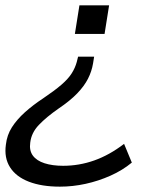

<svg xmlns="http://www.w3.org/2000/svg" viewBox="-44 -510 573 718"><path d="M180 188Q112 188 64 169.5Q16 151 -6.5 115.5Q-29 80 -22 31Q-18 -5 0.5 -34Q19 -63 49 -90Q79 -117 117 -142Q160 -171 185.5 -193Q211 -215 224 -235.5Q237 -256 243 -278L248 -298H308L304 -273Q299 -243 285 -215.5Q271 -188 244.5 -160.5Q218 -133 175 -104Q129 -72 101 -42.5Q73 -13 69 24Q65 53 79 72Q93 91 122.5 100.5Q152 110 192 110Q252 110 308.5 90Q365 70 420 28L449 98Q414 127 369 147Q324 167 276 177.5Q228 188 180 188ZM236 -383 253 -490H364L347 -383Z"/></svg>

Font: Nunito Sans 10pt SemiExpanded
Style: Italic
Weight: 400
Width: 6
Italic angle: -9°
Designer: Vernon Adams
Foundry: Vernon Adams
Version: Version 3.101;gftools[0.9.27]